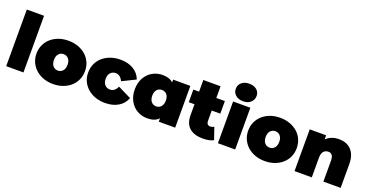

<svg xmlns="http://www.w3.org/2000/svg" viewBox="-33 -1588 4545 2364"><g transform="rotate(20 2240.0 -405.5)"><path d="M50 -742H276V0H50Z M347 -274Q347 -336 371 -388Q395 -440 437.5 -477.5Q480 -515 538 -536Q596 -557 665 -557Q734 -557 792.5 -536Q851 -515 893.5 -477.5Q936 -440 959.5 -388Q983 -336 983 -274Q983 -212 959.5 -160Q936 -108 893.5 -70Q851 -32 792.5 -11Q734 10 665 10Q596 10 538 -11Q480 -32 437.5 -70Q395 -108 371 -160Q347 -212 347 -274ZM754 -274Q754 -325 729 -353Q704 -381 665 -381Q626 -381 601 -353Q576 -325 576 -274Q576 -223 601 -194.5Q626 -166 665 -166Q704 -166 729 -194.5Q754 -223 754 -274Z M1025 -274Q1025 -336 1049 -388Q1073 -440 1116 -477.5Q1159 -515 1218.5 -536Q1278 -557 1348 -557Q1448 -557 1519 -514Q1590 -471 1617 -395L1442 -309Q1410 -381 1347 -381Q1307 -381 1280.5 -353Q1254 -325 1254 -274Q1254 -222 1280.5 -194Q1307 -166 1347 -166Q1410 -166 1442 -238L1617 -152Q1590 -76 1519 -33Q1448 10 1348 10Q1279 11 1219 -10Q1159 -31 1115.5 -69.5Q1072 -108 1048 -160Q1024 -212 1025 -274Z M2264 -547V0H2049V-45Q2000 10 1899 10Q1827 10 1766.5 -24.5Q1706 -59 1670.5 -124Q1635 -189 1635 -274Q1635 -359 1670.5 -423.5Q1706 -488 1766.5 -522.5Q1827 -557 1899 -557Q1990 -557 2038 -510V-547ZM2042 -274Q2042 -325 2017 -353Q1992 -381 1953 -381Q1914 -381 1889 -353Q1864 -325 1864 -274Q1864 -223 1889 -194.5Q1914 -166 1953 -166Q1992 -166 2017 -194.5Q2042 -223 2042 -274Z M2767 -19Q2715 10 2628 10Q2513 10 2451 -45Q2389 -100 2389 -212V-352H2314V-517H2389V-670H2615V-517H2727V-352H2615V-214Q2615 -189 2628 -175Q2641 -161 2662 -161Q2690 -161 2713 -176Z M2824 -547H3050V0H2824ZM2801 -706Q2801 -756 2838.5 -788.5Q2876 -821 2937 -821Q2999 -821 3036 -790Q3073 -759 3073 -710Q3073 -658 3036 -624.5Q2999 -591 2937 -591Q2876 -591 2838.5 -623.5Q2801 -656 2801 -706Z M3121 -274Q3121 -336 3145 -388Q3169 -440 3211.5 -477.5Q3254 -515 3312 -536Q3370 -557 3439 -557Q3508 -557 3566.5 -536Q3625 -515 3667.5 -477.5Q3710 -440 3733.5 -388Q3757 -336 3757 -274Q3757 -212 3733.5 -160Q3710 -108 3667.5 -70Q3625 -32 3566.5 -11Q3508 10 3439 10Q3370 10 3312 -11Q3254 -32 3211.5 -70Q3169 -108 3145 -160Q3121 -212 3121 -274ZM3528 -274Q3528 -325 3503 -353Q3478 -381 3439 -381Q3400 -381 3375 -353Q3350 -325 3350 -274Q3350 -223 3375 -194.5Q3400 -166 3439 -166Q3478 -166 3503 -194.5Q3528 -223 3528 -274Z M4432 -312V0H4206V-273Q4206 -367 4139 -367Q4101 -367 4077.5 -340.5Q4054 -314 4054 -257V0H3828V-547H4043V-493Q4075 -525 4117 -541Q4159 -557 4208 -557Q4259 -557 4300 -542Q4341 -527 4370.5 -496Q4400 -465 4416 -419Q4432 -373 4432 -312Z"/></g></svg>

Font: CMG Sans Black
Style: Regular
Weight: 900
Designer: Julieta Ulanovsky
Foundry: Julieta Ulanovsky
Version: Version 7.200